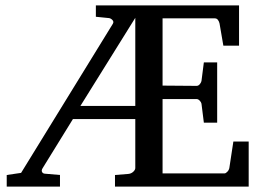

<svg xmlns="http://www.w3.org/2000/svg" viewBox="-20 -691 973 711"><path d="M481 -625 277.8 -298.8H481ZM405.8 0V-43L455.1 -46.9Q465.8 -47.9 473.4 -54.9Q481 -62 481 -68.8V-250H250L138.2 -68.8Q132.8 -60.5 135.5 -54.7Q138.2 -48.8 145 -47.9L202.1 -43V0H4.9V-43L58.1 -50.8L397.9 -603Q402.3 -610.4 396.5 -616.7Q390.6 -623 383.8 -624L335 -628.9V-670.9H865.2V-522H807.1L793 -604Q791.5 -611.3 787.1 -617.2Q782.7 -623 775.9 -623H582V-374L708 -373Q714.8 -373 720 -379.4Q725.1 -385.7 726.1 -391.1L734.9 -460H784.2V-236.8H734.9L726.1 -307.1Q725.1 -312.5 719.5 -318.4Q713.9 -324.2 708 -324.2H582V-48.8H811Q814 -48.8 816.9 -50.8Q819.8 -52.7 822.5 -55.7Q825.2 -58.6 826.9 -62Q828.6 -65.4 829.1 -67.9L844.2 -167H900.9V0Z"/></svg>

Font: BabelStone Ogham Pictish
Style: Italic
Weight: 400
Italic angle: -30°
Designer: Andrew West
Foundry: BabelStone
Version: Version 1.02 March 14, 2022